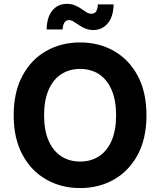

<svg xmlns="http://www.w3.org/2000/svg" viewBox="-20 -955 822 985"><path d="M391 9.8Q294.4 9.8 217.1 -34.2Q139.8 -78.1 95 -161.6Q50.2 -245 50.2 -363.3Q50.2 -482.3 95 -566Q139.8 -649.7 217.1 -693.5Q294.4 -737.3 391 -737.3Q487.8 -737.3 564.7 -693.5Q641.7 -649.7 686.6 -566Q731.4 -482.3 731.4 -363.3Q731.4 -244.7 686.6 -161.3Q641.7 -77.8 564.7 -34Q487.8 9.8 391 9.8ZM391 -126.2Q447 -126.2 488.4 -153.5Q529.9 -180.8 552.7 -233.7Q575.6 -286.6 575.6 -363.3Q575.6 -440.4 552.7 -493.6Q529.9 -546.8 488.4 -574.1Q447 -601.4 391 -601.4Q335.4 -601.4 293.8 -574.1Q252.2 -546.8 229.2 -493.6Q206.1 -440.4 206.1 -363.3Q206.1 -286.6 229.2 -233.7Q252.2 -180.8 293.8 -153.5Q335.4 -126.2 391 -126.2ZM459.8 -801Q436 -801 417.6 -808.6Q399.2 -816.2 384.6 -826.5Q370 -836.7 357.7 -844.3Q345.3 -852 333.6 -852Q318.3 -852 310.2 -838.7Q302.1 -825.5 301.2 -803.9H219.1Q220.6 -867.4 248.8 -901.3Q277.1 -935.2 322.7 -935.2Q346.5 -935.2 364.6 -927.6Q382.8 -920 397.1 -909.8Q411.4 -899.6 423.8 -892Q436.1 -884.5 448.6 -884.5Q465.8 -884.5 473.4 -896.8Q481 -909.2 482.2 -932.6H562.9Q561.7 -869.5 532.7 -835.3Q503.7 -801 459.8 -801Z"/></svg>

Font: GitLab Sans
Style: Regular
Weight: 400
Designer: Rasmus Andersson
Foundry: Modifications by GitLab B.V., manufactured by rsms
Version: Version 4.000;git-c8fb6b7